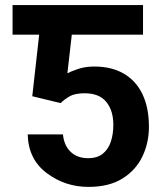

<svg xmlns="http://www.w3.org/2000/svg" viewBox="-20 -731 649 761"><path d="M183.1 -710.9V-593.7H29.8V-710.9ZM220.2 -322.3 107.9 -349.6 148.4 -710.9H546.9V-593.7H264.6L247.1 -440.4Q261.2 -448.2 289.8 -457.8Q318.4 -467.3 353.5 -467.3Q422.4 -467.3 470.9 -439Q519.5 -410.6 544.9 -357.2Q570.3 -303.7 570.3 -228.5Q570.3 -165 544.4 -110.8Q518.6 -56.6 465.3 -23.4Q412.1 9.8 330.6 9.8Q238.3 9.8 165.3 -44.9Q92.3 -99.6 89.8 -198.2H229.5Q233.9 -153.8 260.3 -128.9Q286.6 -104 329.6 -104Q365.2 -104 387.2 -121.6Q409.2 -139.2 419.2 -169.2Q429.2 -199.2 429.2 -236.3Q429.2 -292.5 401.4 -326.9Q373.5 -361.3 315.4 -361.3Q276.4 -361.3 255.4 -348.9Q234.4 -336.4 220.2 -322.3Z"/></svg>

Font: RobotoDEMO
Style: Regular
Weight: 400
Designer: Christian Robertson
Foundry: Google
Version: Version 2.136